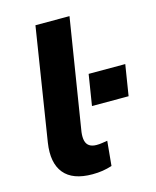

<svg xmlns="http://www.w3.org/2000/svg" viewBox="-109 -780 704 866"><g transform="rotate(-15 243.0 -347.0)"><path d="M215 11Q123 11 83 -38Q43 -87 57 -179L140 -705H299L216 -186Q213 -162 217 -145.5Q221 -129 233.5 -120.5Q246 -112 267 -112Q281 -112 293 -114Q305 -116 318 -118L307 -3Q285 4 263 7.5Q241 11 215 11ZM292 -287 315 -431H486L463 -287Z"/></g></svg>

Font: Nunito Sans 9pt ExtraBold
Style: Italic
Weight: 800
Italic angle: -9°
Version: Version 3.101;gftools[0.9.27]